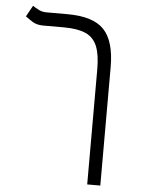

<svg xmlns="http://www.w3.org/2000/svg" viewBox="-57 -658 700 927"><g transform="rotate(5 293.0 -194.0)"><path d="M464.4 -349.6V224.6H400.9V-334Q400.9 -404.8 384 -445.6Q367.2 -486.3 328.1 -503.7Q289.1 -521 222.7 -521H122.6Q91.8 -521 71.5 -533.4Q51.3 -545.9 35.6 -558.1L65.4 -611.8Q76.7 -604 94 -595Q111.3 -585.9 130.9 -585.9H234.9Q359.4 -585.9 411.9 -530.5Q464.4 -475.1 464.4 -349.6Z"/></g></svg>

Font: CaskaydiaMono NF Light
Style: Regular
Weight: 300
Designer: Aaron Bell
Foundry: Saja Typeworks
Version: Version 2111.001; ttfautohint (v1.8.4);Nerd Fonts 3.1.1